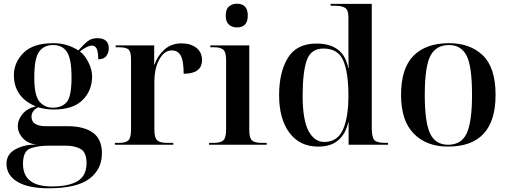

<svg xmlns="http://www.w3.org/2000/svg" viewBox="-20 -781 2749 1036"><path d="M530 46Q530 -30 481.5 -65Q433 -100 345 -100H229Q150 -100 150 -151Q150 -184 186 -202Q204 -197 224.5 -193.5Q245 -190 269 -190Q375 -190 426 -241.5Q477 -293 477 -369Q477 -405 457 -445Q437 -485 411 -503Q452 -535 476 -535Q493 -535 501.5 -518.5Q510 -502 510 -461Q541 -461 554 -479.5Q567 -498 567 -520Q567 -575 505 -575Q474 -575 453 -558.5Q432 -542 403 -509Q377 -526 343 -537Q309 -548 267 -548Q159 -548 107 -496Q55 -444 55 -376Q55 -256 173 -207Q126 -196 101 -165Q76 -134 76 -102Q76 -65 103.5 -35Q131 -5 182 0Q119 -4 67 22.5Q15 49 15 102Q15 164 73.5 199.5Q132 235 242 235Q393 235 461.5 184Q530 133 530 46ZM265 -200Q221 -200 193 -232.5Q165 -265 165 -363Q165 -466 191 -502Q217 -538 267 -538Q317 -538 341.5 -500.5Q366 -463 366 -364Q366 -260 340 -230Q314 -200 265 -200ZM259 225Q104 225 104 103Q104 32 147 18.5Q190 5 240 5H333Q385 5 416 23.5Q447 42 447 99Q447 167 399 196Q351 225 259 225Z M600 0H915V-10H883Q843 -10 828 -24Q813 -38 813 -81V-338Q813 -413 840 -461Q867 -509 907 -509Q940 -509 955.5 -480.5Q971 -452 971 -383Q1070 -383 1070 -457Q1070 -499 1039.5 -523Q1009 -547 960 -547Q902 -547 864.5 -511Q827 -475 814 -432H812V-536H604V-526H620Q662 -526 674.5 -513Q687 -500 687 -461V-81Q687 -38 673 -24Q659 -10 622 -10H600Z M1258 -633Q1317 -633 1317 -697Q1317 -761 1258 -761Q1233 -761 1215.5 -746Q1198 -731 1198 -697Q1198 -663 1215.5 -648Q1233 -633 1258 -633ZM1108 0H1419V-10H1393Q1354 -10 1339.5 -23.5Q1325 -37 1325 -81V-536H1115V-526H1137Q1168 -526 1184 -513.5Q1200 -501 1200 -456V-83Q1200 -38 1185.5 -24Q1171 -10 1132 -10H1108Z M1697 10Q1767 10 1806.5 -25.5Q1846 -61 1859 -121H1861V0H2074V-10H2061Q2014 -10 2000 -25Q1986 -40 1986 -93V-760H1764V-750H1789Q1823 -750 1841.5 -739Q1860 -728 1860 -687V-576Q1860 -553 1860 -499.5Q1860 -446 1861 -414H1859Q1834 -546 1687 -546Q1581 -546 1533.5 -469Q1486 -392 1486 -267Q1486 -140 1541.5 -65Q1597 10 1697 10ZM1732 -15Q1677 -14 1645 -74Q1613 -134 1613 -264Q1613 -391 1635 -455Q1657 -519 1725 -519Q1804 -519 1832 -454.5Q1860 -390 1860 -265Q1860 -147 1830.5 -81.5Q1801 -16 1732 -15Z M2397 10Q2654 10 2654 -269Q2654 -416 2585.5 -482Q2517 -548 2403 -548Q2278 -548 2211 -480Q2144 -412 2144 -269Q2144 -130 2212.5 -60Q2281 10 2397 10ZM2398 0Q2330 0 2301 -60Q2272 -120 2272 -269Q2272 -422 2302.5 -480Q2333 -538 2403 -538Q2467 -538 2497 -482Q2527 -426 2527 -269Q2527 -124 2498.5 -62Q2470 0 2398 0Z"/></svg>

Font: Noto Serif Display Semi
Style: Regular
Weight: 600
Designer: Monotype Design Team
Foundry: Monotype Imaging Inc.
Version: Version 1.900